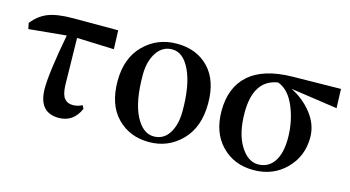

<svg xmlns="http://www.w3.org/2000/svg" viewBox="-67 -800 1940 1063"><g transform="rotate(15 903.0 -268.0)"><path d="M294.9 -438.5 299.8 -168Q301.8 -116.2 318.8 -94.7Q335.9 -73.2 367.2 -73.2Q396.5 -73.2 420.9 -86.9L430.7 -68.4Q394.5 15.6 310.5 15.6Q194.3 15.6 194.3 -124Q194.3 -212.9 236.3 -436.5L21.5 -416L14.6 -449.2Q52.7 -498 104.5 -518.1Q156.2 -538.1 249 -538.1H503.9L507.8 -430.7Z M573.2 -266.6Q573.2 -398.4 649.9 -474.6Q726.6 -550.8 837.9 -550.8Q952.1 -550.8 1021 -479Q1089.8 -407.2 1089.8 -275.4Q1089.8 -139.6 1013.7 -62Q937.5 15.6 827.1 15.6Q716.8 15.6 645 -57.6Q573.2 -130.9 573.2 -266.6ZM844.7 -21.5Q901.4 -21.5 932.6 -70.8Q963.9 -120.1 963.9 -199.2Q963.9 -345.7 924.3 -429.7Q884.8 -513.7 821.3 -513.7Q765.6 -513.7 732.4 -463.4Q699.2 -413.1 699.2 -335Q699.2 -183.6 740.7 -102.5Q782.2 -21.5 844.7 -21.5Z M1566.4 -203.1Q1566.4 -298.8 1531.2 -382.8Q1496.1 -466.8 1433.6 -488.3Q1297.9 -466.8 1297.9 -280.3Q1297.9 -162.1 1340.8 -91.8Q1383.8 -21.5 1442.4 -21.5Q1501 -21.5 1533.7 -68.8Q1566.4 -116.2 1566.4 -203.1ZM1783.2 -434.6 1514.6 -473.6Q1587.9 -437.5 1636.2 -375Q1684.6 -312.5 1684.6 -239.3Q1684.6 -131.8 1611.3 -58.1Q1538.1 15.6 1425.8 15.6Q1314.5 15.6 1243.2 -58.1Q1171.9 -131.8 1171.9 -255.9Q1171.9 -390.6 1254.4 -463.9Q1336.9 -537.1 1502 -540L1779.3 -543.9Z"/></g></svg>

Font: Bpmf Zihi Serif Bold
Style: Bold
Weight: 700
Foundry: But Ko
Version: Version 1.320